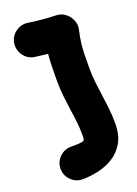

<svg xmlns="http://www.w3.org/2000/svg" viewBox="-152 -803 663 927"><g transform="rotate(-20 179.5 -339.5)"><path d="M19.5 -668.9Q24.9 -703.1 53.2 -723.6Q81.5 -744.1 115.7 -738.8Q147.5 -733.9 183.6 -730.5Q219.7 -727.1 255.4 -726.1Q282.7 -725.6 302.7 -709.7Q322.8 -693.8 332 -670.7Q341.3 -647.5 335.9 -624.5Q327.6 -587.4 324.2 -560.3Q320.8 -533.2 320.1 -503.4Q319.3 -473.6 319.3 -427.2Q319.3 -396.5 322.8 -363.5Q326.2 -330.6 331.5 -295.4Q336.9 -258.3 341.3 -219Q345.7 -179.7 345.7 -139.2Q345.7 -77.6 322 -38.3Q298.3 1 261.5 22.7Q224.6 44.4 183.1 53Q141.6 61.5 106 61.5Q71.8 61.5 47.1 36.9Q22.5 12.2 22.5 -22Q22.5 -56.6 47.1 -81.1Q71.8 -105.5 106 -105.5Q144 -105.5 158.9 -107.7Q173.8 -109.9 175.8 -116.9Q177.7 -124 177.7 -139.2Q177.7 -169.4 174.3 -202.1Q170.9 -234.9 165.5 -270Q160.2 -307.6 155.8 -346.9Q151.4 -386.2 151.4 -427.2Q151.4 -467.8 152.1 -500Q152.8 -532.2 155.8 -564.5Q121.6 -568.4 89.4 -572.8Q55.2 -578.1 34.9 -606.4Q14.6 -634.8 19.5 -668.9Z"/></g></svg>

Font: Mikhak-DS1-FD Black
Style: Regular
Weight: 900
Designer: Amin Abedi
Version: Version 3.2